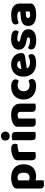

<svg xmlns="http://www.w3.org/2000/svg" viewBox="1500 -2252 929 3970"><g transform="rotate(-90 1965.0 -266.5)"><path d="M275 -501Q335 -501 386.5 -485.5Q438 -470 475 -438Q512 -406 533 -357.5Q554 -309 554 -242Q554 -178 536 -130Q518 -82 485 -49.5Q452 -17 405.5 -1Q359 15 302 15Q259 15 222 2V168Q212 171 190 174.5Q168 178 145 178Q123 178 105.5 175Q88 172 76 163Q64 154 58 138.5Q52 123 52 98V-382Q52 -409 63.5 -426Q75 -443 95 -457Q126 -477 172 -489Q218 -501 275 -501ZM277 -119Q380 -119 380 -242Q380 -306 354.5 -337Q329 -368 281 -368Q262 -368 247 -363.5Q232 -359 221 -353V-133Q233 -127 247 -123Q261 -119 277 -119Z M807 -1Q797 2 775.5 5Q754 8 731 8Q709 8 691.5 5Q674 2 662 -7Q650 -16 643.5 -31.5Q637 -47 637 -72V-372Q637 -395 645.5 -411.5Q654 -428 670 -441Q686 -454 709.5 -464.5Q733 -475 760 -483Q787 -491 816 -495.5Q845 -500 874 -500Q922 -500 950 -481.5Q978 -463 978 -421Q978 -407 974 -393.5Q970 -380 964 -369Q943 -369 921 -367Q899 -365 878 -361Q857 -357 838.5 -352.5Q820 -348 807 -342Z M1044 -621Q1044 -659 1069.5 -685Q1095 -711 1137 -711Q1179 -711 1204.5 -685Q1230 -659 1230 -621Q1230 -583 1204.5 -557Q1179 -531 1137 -531Q1095 -531 1069.5 -557Q1044 -583 1044 -621ZM1222 -1Q1211 1 1189.5 4.5Q1168 8 1146 8Q1124 8 1106.5 5Q1089 2 1077 -7Q1065 -16 1058.5 -31.5Q1052 -47 1052 -72V-479Q1063 -481 1084.5 -484.5Q1106 -488 1128 -488Q1150 -488 1167.5 -485Q1185 -482 1197 -473Q1209 -464 1215.5 -448.5Q1222 -433 1222 -408Z M1638 -308Q1638 -339 1620.5 -353.5Q1603 -368 1573 -368Q1553 -368 1533.5 -363Q1514 -358 1500 -348V-1Q1490 2 1468.5 5Q1447 8 1424 8Q1402 8 1384.5 5Q1367 2 1355 -7Q1343 -16 1336.5 -31.5Q1330 -47 1330 -72V-372Q1330 -399 1341.5 -416Q1353 -433 1373 -447Q1407 -471 1458.5 -486Q1510 -501 1573 -501Q1686 -501 1747 -451.5Q1808 -402 1808 -314V-1Q1798 2 1776.5 5Q1755 8 1732 8Q1710 8 1692.5 5Q1675 2 1663 -7Q1651 -16 1644.5 -31.5Q1638 -47 1638 -72Z M2187 -367Q2162 -367 2139.5 -359Q2117 -351 2100.5 -335.5Q2084 -320 2074 -297Q2064 -274 2064 -243Q2064 -181 2099.5 -150Q2135 -119 2186 -119Q2216 -119 2238 -126Q2260 -133 2277 -141Q2297 -127 2307 -110.5Q2317 -94 2317 -71Q2317 -30 2278 -7.5Q2239 15 2170 15Q2107 15 2056 -3.5Q2005 -22 1968.5 -55.5Q1932 -89 1912 -136Q1892 -183 1892 -240Q1892 -306 1913.5 -355.5Q1935 -405 1972 -437Q2009 -469 2057.5 -485Q2106 -501 2160 -501Q2232 -501 2271 -475Q2310 -449 2310 -408Q2310 -389 2301 -372.5Q2292 -356 2280 -344Q2263 -352 2239 -359.5Q2215 -367 2187 -367Z M2644 16Q2585 16 2534.5 -0.5Q2484 -17 2446.5 -50Q2409 -83 2387.5 -133Q2366 -183 2366 -250Q2366 -316 2387.5 -363.5Q2409 -411 2444 -441.5Q2479 -472 2524 -486.5Q2569 -501 2616 -501Q2669 -501 2712.5 -485Q2756 -469 2787.5 -441Q2819 -413 2836.5 -374Q2854 -335 2854 -289Q2854 -255 2835 -237Q2816 -219 2782 -214L2535 -177Q2546 -144 2580 -127.5Q2614 -111 2658 -111Q2699 -111 2735.5 -121.5Q2772 -132 2795 -146Q2811 -136 2822 -118Q2833 -100 2833 -80Q2833 -35 2791 -13Q2759 4 2719 10Q2679 16 2644 16ZM2616 -377Q2592 -377 2574.5 -369Q2557 -361 2546 -348.5Q2535 -336 2529.5 -320.5Q2524 -305 2523 -289L2694 -317Q2691 -337 2672 -357Q2653 -377 2616 -377Z M3346 -145Q3346 -69 3289 -26Q3232 17 3121 17Q3079 17 3043 11Q3007 5 2981.5 -7.5Q2956 -20 2941.5 -39Q2927 -58 2927 -84Q2927 -108 2937 -124.5Q2947 -141 2961 -152Q2990 -136 3027.5 -123.5Q3065 -111 3114 -111Q3145 -111 3161.5 -120Q3178 -129 3178 -144Q3178 -158 3166 -166Q3154 -174 3126 -179L3096 -185Q3009 -202 2966.5 -238.5Q2924 -275 2924 -343Q2924 -380 2940 -410Q2956 -440 2985 -460Q3014 -480 3054.5 -491Q3095 -502 3144 -502Q3181 -502 3213.5 -496.5Q3246 -491 3270 -480Q3294 -469 3308 -451.5Q3322 -434 3322 -410Q3322 -387 3313.5 -370.5Q3305 -354 3292 -343Q3284 -348 3268 -353.5Q3252 -359 3233 -363.5Q3214 -368 3194.5 -371Q3175 -374 3159 -374Q3126 -374 3108 -366.5Q3090 -359 3090 -343Q3090 -332 3100 -325Q3110 -318 3138 -312L3169 -305Q3265 -283 3305.5 -244.5Q3346 -206 3346 -145Z M3646 -108Q3663 -108 3683.5 -111.5Q3704 -115 3714 -121V-201L3642 -195Q3614 -193 3596 -183Q3578 -173 3578 -153Q3578 -133 3593.5 -120.5Q3609 -108 3646 -108ZM3638 -501Q3692 -501 3736.5 -490Q3781 -479 3812.5 -456.5Q3844 -434 3861 -399.5Q3878 -365 3878 -318V-94Q3878 -68 3863.5 -51.5Q3849 -35 3829 -23Q3764 16 3646 16Q3593 16 3550.5 6Q3508 -4 3477.5 -24Q3447 -44 3430.5 -75Q3414 -106 3414 -147Q3414 -216 3455 -253Q3496 -290 3582 -299L3713 -313V-320Q3713 -349 3687.5 -361.5Q3662 -374 3614 -374Q3576 -374 3540 -366Q3504 -358 3475 -346Q3462 -355 3453 -373.5Q3444 -392 3444 -412Q3444 -438 3456.5 -453.5Q3469 -469 3495 -480Q3524 -491 3563.5 -496Q3603 -501 3638 -501Z"/></g></svg>

Font: Baloo Tamma
Style: Regular
Weight: 400
Designer: Divya Kowshik and Ek Type
Foundry: Ek Type
Version: Version 1.443;PS 1.000;hotconv 16.6.51;makeotf.lib2.5.65220;